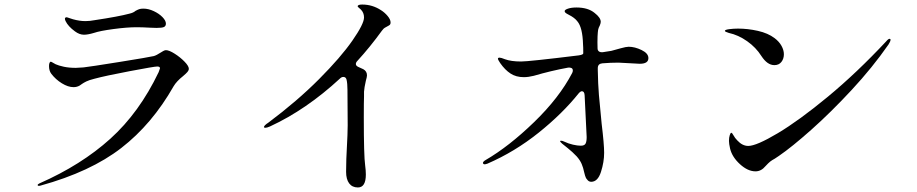

<svg xmlns="http://www.w3.org/2000/svg" viewBox="-20 -798 4040 846"><path d="M310 -660Q280 -682 269 -705Q266 -711 266 -716Q266 -718 268 -720Q270 -722 272 -722Q276 -722 285 -718.5Q294 -715 302 -713Q331 -705 356 -705Q376 -705 396 -709Q503 -725 551 -738Q568 -742 577 -750Q586 -755 593 -757.5Q600 -760 612 -760Q634 -760 657.5 -749Q681 -738 696 -722.5Q711 -707 711 -694Q711 -683 702.5 -679Q694 -675 670 -675Q653 -675 641 -676Q607 -678 582 -678Q540 -678 480 -670Q420 -662 394 -653Q367 -645 350 -645Q330 -645 310 -660ZM146 17Q146 14 154 10Q338 -71 466 -186.5Q594 -302 679 -480Q685 -496 685 -497Q685 -505 673 -505Q660 -505 552 -484.5Q444 -464 396 -451Q372 -445 360 -439Q348 -433 341 -428Q334 -423 331 -421Q319 -414 304 -414Q280 -414 252.5 -431Q225 -448 206 -473Q196 -486 196 -507Q196 -515 198 -520.5Q200 -526 204 -526Q206 -526 212.5 -522Q219 -518 225 -515Q238 -509 261 -504Q284 -499 314 -499Q324 -499 348 -501Q376 -504 506.5 -525Q637 -546 658 -551Q669 -554 689 -567Q692 -569 699 -573Q706 -577 711 -577Q725 -577 749.5 -561.5Q774 -546 793 -526.5Q812 -507 812 -495Q812 -488 806 -481Q800 -474 787 -463Q758 -440 745 -418Q650 -251 514.5 -146Q379 -41 158 20L151 21Q146 21 146 17Z M1701 -699Q1701 -692 1698 -689Q1695 -686 1687 -682Q1686 -681 1678 -677Q1670 -673 1663 -663Q1610 -590 1555 -530Q1548 -523 1548 -516Q1548 -508 1559 -503Q1567 -500 1581 -493Q1597 -484 1597 -466Q1597 -459 1592 -442Q1585 -411 1584 -394V-373Q1583 -352 1583 -281Q1583 -111 1589 -69Q1592 -47 1592 -29Q1592 28 1557 28Q1532 28 1518.5 10Q1505 -8 1505 -41Q1505 -73 1506 -97.5Q1507 -122 1508 -140Q1512 -212 1512 -246L1511 -402Q1511 -430 1507 -447Q1504 -459 1493 -459Q1485 -459 1478 -452Q1330 -315 1170 -241Q1156 -235 1150 -235Q1143 -235 1143 -238Q1143 -245 1163 -258Q1290 -353 1386 -449.5Q1482 -546 1533 -619.5Q1584 -693 1584 -721Q1584 -742 1570 -756Q1566 -760 1561 -764Q1556 -768 1556 -770Q1556 -778 1576 -778Q1621 -778 1659 -753Q1675 -743 1688 -727.5Q1701 -712 1701 -699Z M2837 -542Q2837 -517 2799 -517Q2788 -517 2762 -519Q2714 -522 2705 -522Q2670 -522 2634 -519Q2614 -517 2614 -498V-489Q2615 -428 2619 -379.5Q2623 -331 2631 -253Q2642 -163 2642 -125Q2642 -84 2628 -40.5Q2614 3 2585 3Q2574 3 2567 -7Q2561 -13 2558 -24Q2555 -35 2554 -39Q2550 -59 2543 -75.5Q2536 -92 2521 -109Q2502 -129 2482.5 -144.5Q2463 -160 2457 -165Q2448 -173 2448 -176Q2448 -178 2452 -178Q2458 -178 2466 -174Q2485 -165 2505 -160.5Q2525 -156 2539 -156Q2555 -156 2560 -165Q2565 -174 2565 -194L2556 -378Q2555 -396 2544 -396Q2538 -396 2530 -387Q2458 -297 2353 -213Q2248 -129 2128 -77Q2119 -74 2116 -74Q2112 -74 2110 -76Q2108 -78 2108 -80Q2108 -86 2120 -93Q2223 -153 2333.5 -260Q2444 -367 2501 -476Q2504 -482 2504 -487Q2504 -495 2498.5 -498Q2493 -501 2483 -500Q2407 -486 2332 -464Q2308 -458 2288 -458Q2254 -458 2229.5 -474Q2205 -490 2184 -520Q2174 -535 2174 -539Q2174 -544 2181 -544Q2188 -544 2205 -537Q2232 -527 2276 -527Q2310 -527 2530 -554Q2550 -557 2550 -563Q2550 -593 2549 -602Q2547 -677 2524 -704Q2512 -720 2486 -733Q2476 -738 2472 -741.5Q2468 -745 2468 -749Q2468 -755 2483 -760Q2498 -765 2520 -765Q2571 -765 2600 -741Q2627 -720 2627 -702Q2627 -696 2623 -686Q2617 -675 2615.5 -666.5Q2614 -658 2613 -638Q2612 -612 2613 -585Q2613 -576 2619 -571.5Q2625 -567 2636 -568L2674 -574Q2689 -578 2714 -585Q2739 -592 2750 -592Q2777 -592 2807 -577.5Q2837 -563 2837 -542Z M3335 -551Q3311 -589 3272 -616.5Q3233 -644 3191 -653Q3174 -658 3174 -662Q3174 -667 3193 -669.5Q3212 -672 3232 -672Q3275 -672 3319.5 -662Q3364 -652 3393 -630Q3413 -615 3423.5 -596Q3434 -577 3434 -559Q3434 -539 3423 -525Q3412 -511 3392 -511Q3361 -511 3335 -551ZM3192 -177Q3192 -192 3195.5 -202.5Q3199 -213 3202 -213Q3206 -213 3212 -201.5Q3218 -190 3229 -179Q3251 -155 3277 -155Q3313 -155 3407 -211Q3501 -267 3628 -372Q3755 -477 3885 -616Q3894 -627 3900 -627Q3904 -627 3904 -623Q3904 -616 3895 -602Q3824 -500 3732.5 -401.5Q3641 -303 3555 -226.5Q3469 -150 3412 -111L3394 -99Q3381 -92 3373.5 -86Q3366 -80 3353 -66Q3334 -43 3309 -43Q3275 -43 3240.5 -74.5Q3206 -106 3197 -143Q3192 -165 3192 -177Z"/></svg>

Font: Shippori Mincho B1 Medium
Style: Regular
Weight: 500
Designer: FONTDASU
Foundry: FONTDASU / Google Inc. / but / Adobe
Version: Version 3.110; ttfautohint (v1.8.3)